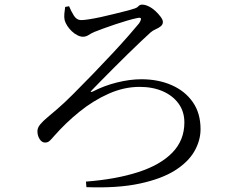

<svg xmlns="http://www.w3.org/2000/svg" viewBox="-20 -774 1040 831"><path d="M352 12Q482 2 578 -29Q674 -60 726 -113.5Q778 -167 778 -244Q778 -291 753 -325.5Q728 -360 684.5 -379Q641 -398 584 -398Q517 -398 450.5 -368.5Q384 -339 324 -290.5Q264 -242 214 -185Q203 -172 195 -164.5Q187 -157 175 -157Q161 -157 151.5 -172Q142 -187 142 -206Q142 -221 154 -235.5Q166 -250 186.5 -267Q207 -284 230 -304Q258 -328 297.5 -367.5Q337 -407 381.5 -453Q426 -499 467 -543Q508 -587 538.5 -622Q569 -657 582 -673Q591 -687 590 -693.5Q589 -700 570 -695Q555 -692 531 -685Q507 -678 480 -669Q453 -660 428.5 -651Q404 -642 389 -636Q375 -630 363.5 -622.5Q352 -615 339 -615Q328 -615 315 -621.5Q302 -628 290.5 -639Q279 -650 271 -662.5Q263 -675 260 -686Q257 -699 258.5 -714.5Q260 -730 262 -744L279 -747Q288 -725 300 -706Q312 -687 331 -687Q343 -687 365.5 -690.5Q388 -694 416 -700Q444 -706 471.5 -713Q499 -720 521.5 -725.5Q544 -731 555 -735Q572 -739 578.5 -746.5Q585 -754 595 -754Q608 -754 623.5 -746.5Q639 -739 652.5 -726.5Q666 -714 675.5 -701Q685 -688 685 -679Q685 -668 676 -660.5Q667 -653 654 -647.5Q641 -642 631 -633Q615 -619 589 -594Q563 -569 531.5 -538.5Q500 -508 470 -477.5Q440 -447 415.5 -422.5Q391 -398 378 -384Q371 -377 373 -376Q375 -375 382 -378Q430 -403 486 -417Q542 -431 592 -431Q665 -431 723 -405.5Q781 -380 814.5 -332Q848 -284 848 -215Q848 -166 821.5 -119.5Q795 -73 737.5 -36.5Q680 0 585 20.5Q490 41 354 36Z"/></svg>

Font: Noto Serif JP ExtraLight
Style: Regular
Weight: 400
Version: Version 2.003-H1;hotconv 1.1.1;makeotfexe 2.6.0